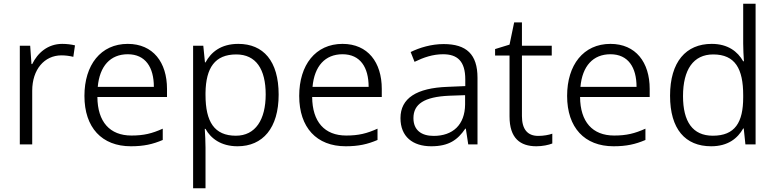

<svg xmlns="http://www.w3.org/2000/svg" viewBox="-20 -780 4187 1037"><path d="M316 -543C238 -543 183 -494 154 -434H150L143 -533H87V0H154V-290C154 -405 220 -481 312 -481C334 -481 356 -478 376 -473L385 -535C365 -540 340 -543 316 -543Z M670 -543C524 -543 436 -429 436 -262C436 -91 530 10 687 10C757 10 805 -1 859 -24V-85C801 -59 757 -48 690 -48C573 -48 507 -122 506 -256H882V-300C882 -443 807 -543 670 -543ZM670 -487C766 -487 811 -416 811 -311H508C518 -423 576 -487 670 -487Z M1267 -543C1172 -543 1119 -497 1090 -443H1087L1078 -533H1023V237H1090V18C1090 -12 1088 -54 1086 -84H1090C1118 -33 1173 10 1263 10C1399 10 1485 -88 1485 -269C1485 -451 1402 -543 1267 -543ZM1256 -486C1363 -486 1415 -406 1415 -270C1415 -134 1360 -47 1254 -47C1138 -47 1090 -122 1090 -267V-279C1092 -414 1141 -486 1256 -486Z M1830 -543C1684 -543 1596 -429 1596 -262C1596 -91 1690 10 1847 10C1917 10 1965 -1 2019 -24V-85C1961 -59 1917 -48 1850 -48C1733 -48 1667 -122 1666 -256H2042V-300C2042 -443 1967 -543 1830 -543ZM1830 -487C1926 -487 1971 -416 1971 -311H1668C1678 -423 1736 -487 1830 -487Z M2376 -542C2310 -542 2247 -523 2198 -499L2219 -446C2268 -470 2318 -487 2373 -487C2450 -487 2493 -450 2493 -351V-315L2398 -311C2229 -305 2143 -249 2143 -142C2143 -42 2209 10 2309 10C2405 10 2452 -25 2493 -85H2496L2509 0H2559V-360C2559 -487 2499 -542 2376 -542ZM2406 -263 2492 -266V-216C2491 -106 2426 -46 2322 -46C2255 -46 2213 -78 2213 -142C2213 -218 2271 -257 2406 -263Z M2887 -46C2829 -46 2799 -82 2799 -153V-480H2960V-533H2799V-659H2757L2732 -539L2654 -515V-480H2732V-151C2732 -33 2790 10 2877 10C2910 10 2943 3 2963 -5V-58C2944 -51 2915 -46 2887 -46Z M3277 -543C3131 -543 3043 -429 3043 -262C3043 -91 3137 10 3294 10C3364 10 3412 -1 3466 -24V-85C3408 -59 3364 -48 3297 -48C3180 -48 3114 -122 3113 -256H3489V-300C3489 -443 3414 -543 3277 -543ZM3277 -487C3373 -487 3418 -416 3418 -311H3115C3125 -423 3183 -487 3277 -487Z M3821 10C3912 10 3964 -33 3994 -86H3997L4006 0H4061V-760H3994V-545C3994 -518 3996 -476 3998 -449H3994C3964 -502 3911 -543 3824 -543C3685 -543 3599 -446 3599 -263C3599 -83 3681 10 3821 10ZM3830 -47C3721 -47 3669 -123 3669 -261C3669 -404 3725 -486 3832 -486C3951 -486 3994 -408 3994 -266V-254C3994 -119 3950 -47 3830 -47Z"/></svg>

Font: Noto Kufi Arabic Light
Style: Regular
Weight: 300
Designer: Monotype Design Team, David Williams, Khaled Hosny
Foundry: Google LLC
Version: Version 2.109